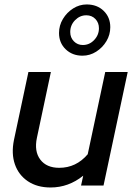

<svg xmlns="http://www.w3.org/2000/svg" viewBox="-20 -834 598 863"><path d="M207.3 8.7Q147 8.7 105.3 -19.3Q63.7 -47.3 47 -95.3Q30.3 -143.3 42.7 -204.7L107.7 -510.3H208.7L146 -215Q133 -154 161 -116.8Q189 -79.7 246.3 -79.7Q322.3 -79.7 374.3 -140.7L453 -510.3H554L445.3 0H344.3L354 -44.3Q288 8.7 207.3 8.7ZM350.7 -583.7Q305 -583.7 275.2 -612.5Q245.3 -641.3 245.3 -685.7Q245.3 -719.7 262.8 -748.8Q280.3 -778 308.7 -796Q337.1 -814 369.7 -814Q416.4 -814 446 -785.2Q475.7 -756.3 475.7 -711.9Q475.7 -677.8 458.3 -648.9Q441 -620 412.5 -601.8Q384 -583.7 350.7 -583.7ZM352.3 -631.7Q382 -631.7 403.3 -654.2Q424.7 -676.7 424.7 -707Q424.7 -731.9 408.8 -748.6Q392.9 -765.3 367.9 -765.3Q339 -765.3 317.3 -743.2Q295.7 -721.1 295.7 -690Q295.7 -665.1 312 -648.4Q328.3 -631.7 352.3 -631.7Z"/></svg>

Font: Red Hat Display VF
Style: Italic
Weight: 300
Italic angle: -12°
Designer: Pentagram, MCKL
Foundry: Pentagram, MCKL
Version: Version 1.010